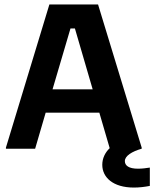

<svg xmlns="http://www.w3.org/2000/svg" viewBox="-20 -670 695 865"><path d="M138.3 0 185.8 -162.5H427.5L474.2 -2.5C453.3 17.5 440.8 43.3 440.8 72.5C440.8 129.2 489.2 175 583.3 175C608.3 175 634.2 171.7 655 167.5V85C640 87.5 619.2 90 601.7 90C560 90 542.5 75.8 542.5 55.8C542.5 32.5 574.2 12.5 618.3 0V-5L421.7 -650H202.5L6.7 -5V0ZM297.5 -541.7H317.5L397.5 -267.5H216.7Z"/></svg>

Font: Familjen Grotesk
Style: Bold
Weight: 700
Designer: Anders Wikstroem, Jonas Baeckman, Matilda Gysing, Kristian Moeller
Foundry: Familjen STHLM AB
Version: Version 2.000